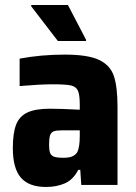

<svg xmlns="http://www.w3.org/2000/svg" viewBox="-20 -735 539 763"><path d="M31 -146Q31 -206 44 -239.5Q57 -273 89 -288Q121 -303 179 -303Q221 -303 297 -299V-319Q297 -359 289.5 -375Q282 -391 261.5 -395.5Q241 -400 190 -400Q140 -400 58 -393V-502Q143 -518 237 -518Q329 -518 373.5 -497Q418 -476 432.5 -433Q447 -390 447 -310V0H303L299 -60H291Q271 -21 238 -6.5Q205 8 163 8Q95 8 63 -29Q31 -66 31 -146ZM287 -130Q297 -150 297 -195V-217H225Q203 -217 193 -213Q183 -209 179 -197Q175 -185 175 -160Q175 -138 179 -127.5Q183 -117 194.5 -112.5Q206 -108 232 -108Q253 -108 266 -113Q279 -118 287 -130ZM210 -572 104 -710V-715H250L322 -577V-572Z"/></svg>

Font: Saira Semi Condensed
Style: Bold
Weight: 700
Width: 4
Designer: Hector Gatti with collaboration of the Omnibus-Type team
Foundry: Omnibus-Type
Version: Version 1.001; ttfautohint (v1.8)